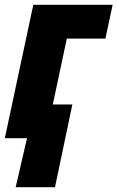

<svg xmlns="http://www.w3.org/2000/svg" viewBox="-26 -573 487 796"><path d="M39 203H202L274 -140H193L251 -413H411L441 -553H112L-6 0H86Z"/></svg>

Font: Noto Sans Condensed Black
Style: Italic
Weight: 900
Width: 3
Italic angle: -12°
Designer: Monotype Design Team
Foundry: Monotype Imaging Inc.
Version: Version 2.013